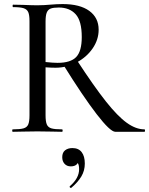

<svg xmlns="http://www.w3.org/2000/svg" viewBox="-20 -648 733 944"><path d="M291 -330 358 -352Q443 -222 500.5 -149.5Q558 -77 603 -44.5Q648 -12 690 -12Q693 -12 693 -6Q693 0 690 0H547Q522 0 455 -87Q388 -174 291 -330ZM465 -502Q465 -453 435.5 -410Q406 -367 357 -341Q308 -315 253 -315Q232 -315 204 -317V-81Q204 -51 210 -36.5Q216 -22 232.5 -17Q249 -12 285 -12Q288 -12 288 -6Q288 0 285 0Q254 0 236 -1L164 -2L94 -1Q75 0 43 0Q40 0 40 -6Q40 -12 43 -12Q79 -12 96 -17Q113 -22 119 -36.5Q125 -51 125 -81V-544Q125 -574 119 -588Q113 -602 96.5 -607.5Q80 -613 44 -613Q42 -613 42 -619Q42 -625 44 -625L94 -624Q138 -622 164 -622Q182 -622 198 -623Q214 -624 226 -625Q259 -628 288 -628Q373 -628 419 -594.5Q465 -561 465 -502ZM269 -611Q243 -611 229.5 -606Q216 -601 210 -586.5Q204 -572 204 -542V-343Q242 -339 263 -339Q327 -339 354.5 -367.5Q382 -396 382 -466Q382 -545 352 -578Q322 -611 269 -611ZM329 276Q325 276 323 272.5Q321 269 324 267Q369 228 369 184Q369 163 362.5 154Q356 145 344 142L365 132Q367 151 357 160.5Q347 170 328 170Q309 170 297.5 157.5Q286 145 286 125Q286 102 300 91Q314 80 336 80Q366 80 381.5 100Q397 120 397 156Q397 191 380 219.5Q363 248 331 275Z"/></svg>

Font: Cormorant SC Medium
Style: Regular
Weight: 500
Designer: Christian Thalmann (Catharsis Fonts)
Foundry: Catharsis Fonts
Version: Version 4.000